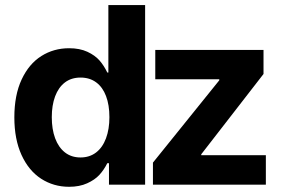

<svg xmlns="http://www.w3.org/2000/svg" viewBox="-20 -727 1118 756"><path d="M36.5 -264.8Q36.5 -352.8 65.3 -414.2Q94.1 -475.7 142.9 -506.4Q191.6 -537.1 252 -537.1Q293.9 -537.1 324.1 -523.1Q354.3 -509 372 -488.7Q389.7 -468.4 402.5 -441.3H406.7V-707H551.4V0H409.1V-84.4H402.5Q389.2 -57.9 371.3 -38.4Q353.3 -18.8 323.1 -5.2Q292.9 8.5 252.1 8.5Q191.1 8.5 142 -23.2Q93 -55 64.7 -116.9Q36.5 -178.9 36.5 -264.8ZM410.8 -265.6Q410.8 -313.6 397.5 -348.7Q384.3 -383.8 358.7 -402.7Q333.1 -421.6 297 -421.6Q260.9 -421.6 235.5 -402.3Q210.2 -382.9 197 -347.6Q183.9 -312.3 183.9 -265.6Q183.9 -218.5 197 -182.8Q210.2 -147 235.5 -127Q260.9 -107 297 -107Q332.7 -107 358.3 -126.6Q383.9 -146.2 397.3 -182.2Q410.8 -218.2 410.8 -265.6ZM582.2 -86.7 843.4 -410.8V-415H591.4V-530.3H1017.6V-435.7L772.4 -119.5V-115.8H1026.8V0H582.2Z"/></svg>

Font: WEMIX Pretendard Variable
Style: Regular
Weight: 400
Designer: Base glyphs from Inter by Rasmus Andersson; Hangeul glyphs from Noto Sans CJK(Source Han Sans) by Jang Soo-young and Kan
Foundry: Kil Hyung-jin
Version: Version 1.000;Glyphs 3.2 (3208)